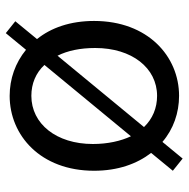

<svg xmlns="http://www.w3.org/2000/svg" viewBox="-14 -594 635 646"><g transform="rotate(90 303.0 -271.5)"><path d="M439 -395C455 -361 465 -317 465 -267C465 -144 397 -60 303 -60C262 -60 226 -75 199 -104ZM168 -148C151 -182 142 -224 142 -275C142 -398 209 -483 303 -483C344 -483 380 -468 408 -439ZM555 -536 514 -569 458 -501C415 -538 360 -557 303 -557C170 -557 51 -452 51 -271C51 -191 74 -126 112 -79L52 -6L92 26L148 -42C192 -6 246 13 303 13C436 13 555 -91 555 -271C555 -351 532 -415 495 -463Z"/></g></svg>

Font: Noto Sans CJK TC Regular
Style: Regular
Weight: 400
Designer: Ryoko NISHIZUKA (kana & ideographs); Paul D. Hunt (Latin, Greek & Cyrillic); Wenlong ZHANG (bopomofo); Sandoll Communica
Foundry: Adobe Systems Incorporated
Version: Version 1.001;PS 1.001;hotconv 1.0.78;makeotf.lib2.5.61930